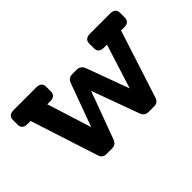

<svg xmlns="http://www.w3.org/2000/svg" viewBox="-85 -746 992 992"><g transform="rotate(-45 411.5 -250.0)"><path d="M764 -500Q803 -500 803 -466V-432Q803 -398 764 -398H742L622 -27Q614 0 585 0H544Q518 0 507 -27L412 -287L316 -27Q306 0 279 0H238Q209 0 201 -27L81 -398H59Q20 -398 20 -432V-466Q20 -500 59 -500H224Q263 -500 263 -466V-432Q263 -398 224 -398H203L280 -154L366 -389Q376 -417 404 -417H438Q464 -417 476 -389L562 -155L639 -398H617Q578 -398 578 -432V-466Q578 -500 617 -500Z"/></g></svg>

Font: Solway Medium
Style: Regular
Weight: 500
Designer: Mariya V. Pigoulevskaya
Foundry: The Northern Block Ltd.
Version: Version 1.000;hotconv 1.0.109;makeotfexe 2.5.65596